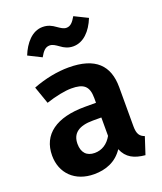

<svg xmlns="http://www.w3.org/2000/svg" viewBox="-156 -951 902 1068"><g transform="rotate(-20 294.5 -417.0)"><path d="M350 -691C410 -691 457 -740 485 -810L406 -849C388 -818 373 -801 349 -801C332 -801 318 -811 299 -824C278 -839 257 -851 224 -851C162 -851 116 -796 90 -731L168 -692C186 -724 201 -741 226 -741C244 -741 258 -731 278 -717C298 -702 320 -691 350 -691ZM511 -159V-390C511 -519 442 -590 283 -590C218 -590 143 -576 71 -548L107 -445C164 -464 220 -475 258 -475C329 -475 360 -453 360 -381V-353H294C125 -353 30 -285 30 -160C30 -56 102 17 216 17C284 17 347 -6 388 -68C411 -12 455 9 519 15L552 -86C525 -96 511 -112 511 -159ZM259 -93C211 -93 185 -122 185 -173C185 -235 226 -266 310 -266H360V-157C337 -116 302 -93 259 -93Z"/></g></svg>

Font: Glow Sans SC Normal
Style: Bold
Weight: 700
Designer: Ryoko NISHIZUKA (kana, bopomofo & ideographs); Paul D. Hunt (Latin, Greek & Cyrillic); Sandoll Communications, Soo-young
Version: Version 0.93